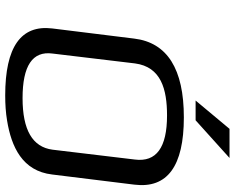

<svg xmlns="http://www.w3.org/2000/svg" viewBox="-100 -770 880 719"><g transform="rotate(90 339.5 -410.0)"><path d="M671 -474C686 -597 602 -659 419 -659C238 -659 139 -597 124 -473L86 -166C72 -49 155 10 337 10C370 10 401 8 431 3C529 -13 620 -54 633 -166ZM412 -596C532 -596 587 -556 577 -476L540 -167C530 -92 466 -55 347 -55C226 -55 170 -92 180 -167L217 -476C230 -574 314 -596 412 -596ZM571 -830H462L356 -703H430Z"/></g></svg>

Font: Gamestation Text
Style: Italic
Weight: 400
Designer: Jonas Hecksher
Foundry: Jonas Hecksher, Playtypeª, e-types AS
Version: Version 1.003